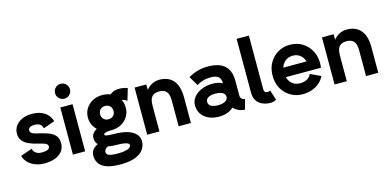

<svg xmlns="http://www.w3.org/2000/svg" viewBox="-84 -1258 4069 1998"><g transform="rotate(-15 1950.5 -259.0)"><path d="M254.6 -520Q193.8 -520 148.7 -499.1Q103.5 -478.3 78.6 -442.1Q53.7 -406 53.7 -360.1Q53.7 -314.5 77.9 -284.1Q102.1 -253.7 147 -234Q191.9 -214.4 254.6 -200.4Q273.4 -196.3 289.2 -191.7Q304.9 -187 316.5 -181.2Q328.1 -175.3 334.5 -167.2Q340.8 -159.2 340.8 -148.2Q340.8 -133.5 331.5 -124.1Q322.3 -114.7 303.1 -110Q283.9 -105.2 254.6 -105.2Q225.3 -105.2 205.9 -114.1Q186.5 -123 175.7 -137.7Q164.8 -152.3 160.9 -170.2L36.6 -126.5Q47.4 -86.9 77 -55.4Q106.7 -23.9 152.1 -5.9Q197.5 12.2 254.6 12.2Q316.4 12.2 365.7 -5.7Q415 -23.7 443.8 -59.3Q472.7 -95 472.7 -148.2Q472.7 -201.4 445.1 -231.7Q417.5 -262 368.3 -279.1Q319.1 -296.1 254.6 -310.3Q229.7 -315.9 214.5 -322.9Q199.2 -329.8 192.4 -338.9Q185.5 -347.9 185.5 -360.1Q185.5 -372.3 192.5 -382Q199.5 -391.6 214.7 -397.2Q230 -402.8 254.6 -402.8Q283 -402.8 300.3 -394.8Q317.6 -386.7 326.8 -373.2Q335.9 -359.6 339.6 -343L462.6 -386.5Q452.4 -423.3 426.5 -453.6Q400.6 -483.9 358.2 -502Q315.7 -520 254.6 -520Z M560.5 0H692.4V-507.8H560.5ZM546.4 -665Q546.4 -631.6 569.7 -608.3Q593 -585 626.5 -585Q659.9 -585 683.2 -608.3Q706.5 -631.6 706.5 -665Q706.5 -698.5 683.2 -721.8Q659.9 -745.1 626.5 -745.1Q593 -745.1 569.7 -721.8Q546.4 -698.5 546.4 -665Z M1064.5 -469 1099.4 -371.3Q1106.2 -395.5 1120.4 -407.8Q1134.5 -420.2 1168.5 -420.2Q1196.5 -420.2 1217.5 -413.5Q1238.5 -406.7 1253.2 -393.3L1291 -520.8Q1271.7 -529.3 1249.6 -533.3Q1227.5 -537.4 1202.1 -537.4Q1151.9 -537.4 1119.1 -516.6Q1086.4 -495.8 1064.5 -469ZM1014.4 -229.5Q986.3 -229.5 951.4 -223.1Q916.5 -216.8 884.4 -202.6Q852.3 -188.5 831.5 -165.6Q810.8 -142.8 810.8 -109.9Q810.8 -68.4 836.9 -39.4Q863 -10.5 908.9 4.5Q954.8 19.5 1014.4 19.5V-97.7Q970.9 -97.7 950 -102.4Q929 -107.2 929 -117.2Q929 -124 937.4 -129.5Q945.8 -135 964.7 -138.3Q983.6 -141.6 1014.4 -141.6ZM1291 51.3Q1291 -18.3 1221.1 -58Q1151.1 -97.7 1014.4 -97.7V19.5Q1045.9 19.5 1072.4 21.5Q1098.9 23.4 1118.3 27.7Q1137.7 32 1148.4 39.1Q1159.2 46.1 1159.2 56.2Q1159.2 68.8 1150.1 78.9Q1141.1 88.9 1122.8 95.8Q1104.5 102.8 1077.4 106.3Q1050.3 109.9 1014.4 109.9Q966.6 109.9 940.4 104Q914.3 98.1 904.1 87.5Q893.8 76.9 893.8 63.2Q893.8 49.3 903.8 34.2Q913.8 19 939.8 8.3Q965.8 -2.4 1014.4 -2.4V-68.4Q964.8 -68.4 919.4 -61.5Q874 -54.7 838.5 -38.9Q803 -23.2 782.5 3.1Q762 29.3 762 67.9Q762 111.8 784.8 148.1Q807.6 184.3 862.7 205.7Q917.7 227.1 1014.4 227.1Q1111.6 227.1 1172.5 203.5Q1233.4 179.9 1262.2 140Q1291 100.1 1291 51.3ZM942.1 -330.8Q942.1 -351.3 951 -367.6Q960 -383.8 976.2 -393.3Q992.4 -402.8 1014.4 -402.8Q1036.4 -402.8 1052.6 -393.3Q1068.8 -383.8 1077.8 -367.6Q1086.7 -351.3 1086.7 -330.8Q1086.7 -310.3 1077.8 -294.1Q1068.8 -277.8 1052.6 -268.3Q1036.4 -258.8 1014.4 -258.8Q992.4 -258.8 976.2 -268.3Q960 -277.8 951 -294.1Q942.1 -310.3 942.1 -330.8ZM810.3 -330.8Q810.3 -277.6 836.8 -234.6Q863.3 -191.7 909.5 -166.6Q955.8 -141.6 1014.4 -141.6Q1073.5 -141.6 1119.5 -166.6Q1165.5 -191.7 1192 -234.6Q1218.5 -277.6 1218.5 -330.8Q1218.5 -384.5 1192 -427.2Q1165.5 -470 1119.5 -495Q1073.5 -520 1014.4 -520Q955.8 -520 909.5 -495Q863.3 -470 836.8 -427.2Q810.3 -384.5 810.3 -330.8Z M1699.7 0H1831.5V-279.3Q1831.5 -396.5 1779.4 -458.3Q1727.3 -520 1629.4 -520Q1595.9 -520 1569.1 -509.6Q1542.2 -499.3 1522 -483.3Q1501.7 -467.3 1486.8 -449.2V-507.8H1360.8V0H1492.7V-279.3Q1492.7 -319.6 1502.8 -347Q1512.9 -374.5 1535.6 -388.7Q1558.3 -402.8 1596.2 -402.8Q1634 -402.8 1656.7 -388.7Q1679.4 -374.5 1689.6 -347Q1699.7 -319.6 1699.7 -279.3Z M2134.3 12.2Q2199.7 12.2 2246.6 -12.3Q2293.5 -36.9 2318.6 -77.6Q2343.8 -118.4 2343.8 -167.2Q2343.8 -216.1 2321.5 -254.4Q2299.3 -292.7 2257.2 -314.8Q2215.1 -336.9 2155.8 -336.9Q2087.4 -336.9 2034.1 -314.2Q1980.7 -291.5 1950.1 -252.6Q1919.4 -213.6 1919.4 -164.8Q1919.4 -116 1944.6 -75.8Q1969.7 -35.6 2017.8 -11.7Q2065.9 12.2 2134.3 12.2ZM2260.3 -167.2Q2260.3 -147.7 2246.8 -133.8Q2233.4 -119.9 2209.8 -112.4Q2186.3 -105 2155.8 -105Q2104.5 -105 2077.9 -121.5Q2051.3 -137.9 2051.3 -167.2Q2051.3 -196.5 2077.9 -213Q2104.5 -229.5 2155.8 -229.5Q2189.9 -229.5 2213.3 -222Q2236.6 -214.6 2248.4 -200.7Q2260.3 -186.8 2260.3 -167.2ZM2392.1 -147.5V-301.8Q2392.1 -387.2 2360.6 -435.3Q2329.1 -483.4 2275.5 -502.9Q2221.9 -522.5 2155.8 -522.5Q2089.8 -522.5 2041.6 -507.9Q1993.4 -493.4 1967.2 -478.9Q1940.9 -464.4 1940.9 -464.4L2001 -363.8Q2001 -363.8 2019 -374.3Q2037.1 -384.8 2071.5 -395.3Q2106 -405.8 2155.5 -405.8Q2183.1 -405.8 2202.9 -400.1Q2222.7 -394.5 2235.4 -383.3Q2248 -372.1 2254.2 -355.6Q2260.3 -339.1 2260.3 -316.9V-224.1L2272.5 -214.1V-127.4L2260.3 -115.7Q2260.3 -95.7 2269.8 -74.5Q2279.3 -53.2 2298 -34.7Q2316.7 -16.1 2344.8 -3.5Q2373 9 2410.6 12.2L2440.4 -96.7Q2416.3 -96.7 2404.2 -111.1Q2392.1 -125.5 2392.1 -147.5Z M2715.8 -112.8Q2711.2 -109.9 2702.8 -107.4Q2694.3 -105 2688 -105Q2678 -105 2670.5 -107.3Q2663.1 -109.6 2658.4 -114.6Q2653.8 -119.6 2651.6 -127.1Q2649.4 -134.5 2649.4 -144.5V-214.8V-282.2V-722.7H2517.6V-282.2V-214.8V-144.5Q2517.6 -101.6 2531.7 -71.5Q2545.9 -41.5 2570.3 -23.1Q2594.7 -4.6 2625.1 3.8Q2655.5 12.2 2688 12.2Q2710 12.2 2726 6.3Q2741.9 0.5 2750.5 -4.4Z M2828.6 -307.6V-205.1H3155.8L3246.6 -307.6ZM3158 -172.9Q3145.8 -141.4 3114.1 -123.2Q3082.5 -105 3035.6 -105Q3005.4 -105 2980.8 -116.1Q2956.3 -127.2 2938.6 -147.5Q2920.9 -167.7 2911.4 -194.8Q2901.9 -221.9 2901.9 -253.9Q2901.9 -286.6 2911.4 -313.8Q2920.9 -341.1 2938.6 -361.1Q2956.3 -381.1 2981 -392Q3005.6 -402.8 3035.6 -402.8Q3065.7 -402.8 3090 -392Q3114.3 -381.1 3131.5 -361.1Q3148.7 -341.1 3157.8 -313.8Q3167 -286.6 3167 -253.9Q3167 -240.7 3163.1 -228.5Q3159.2 -216.3 3155.8 -205.1H3287.4Q3289.1 -217 3290.3 -229.2Q3291.5 -241.5 3291.5 -253.9Q3291.5 -331.1 3258.1 -391.1Q3224.6 -451.2 3166.9 -485.6Q3109.1 -520 3035.6 -520Q2962.4 -520 2904.5 -485.6Q2846.7 -451.2 2813.2 -391.1Q2779.8 -331.1 2779.8 -253.9Q2779.8 -176.8 2813.1 -116.7Q2846.4 -56.6 2904.4 -22.2Q2962.4 12.2 3035.6 12.2Q3112.8 12.2 3175.5 -21.7Q3238.3 -55.7 3270.3 -120.6Z M3718.3 0H3850.1V-279.3Q3850.1 -396.5 3798 -458.3Q3745.8 -520 3647.9 -520Q3614.5 -520 3587.6 -509.6Q3560.8 -499.3 3540.5 -483.3Q3520.3 -467.3 3505.4 -449.2V-507.8H3379.4V0H3511.2V-279.3Q3511.2 -319.6 3521.4 -347Q3531.5 -374.5 3554.2 -388.7Q3576.9 -402.8 3614.7 -402.8Q3652.6 -402.8 3675.3 -388.7Q3698 -374.5 3708.1 -347Q3718.3 -319.6 3718.3 -279.3Z"/></g></svg>

Font: Giphurs
Style: Regular
Weight: 400
Version: Version 2.010